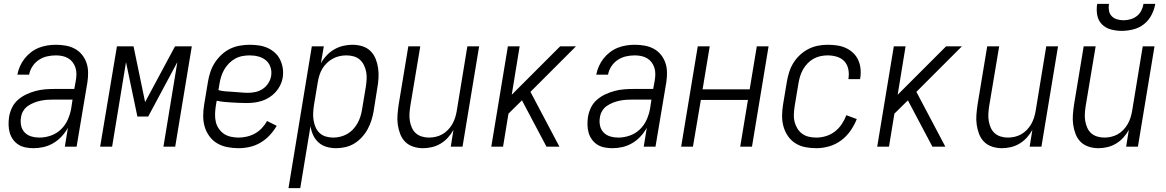

<svg xmlns="http://www.w3.org/2000/svg" viewBox="-20 -760 6040 995"><path d="M154 8Q133 8 112.5 4Q92 0 75.5 -10.5Q59 -21 47.5 -37Q36 -53 30.5 -72Q25 -91 24.5 -112Q24 -133 27 -154Q31 -178 42 -201.5Q53 -225 73 -242.5Q93 -260 116.5 -271Q140 -282 164.5 -288.5Q189 -295 213 -297Q237 -299 262 -299H365L373 -343Q376 -360 376 -377Q376 -394 371 -409.5Q366 -425 356.5 -437.5Q347 -450 333.5 -458Q320 -466 303.5 -469.5Q287 -473 270 -473Q247 -473 224.5 -468Q202 -463 182 -450Q162 -437 148.5 -416.5Q135 -396 131 -373H70Q74 -395 83.5 -416.5Q93 -438 107.5 -456.5Q122 -475 141 -489.5Q160 -504 181.5 -512.5Q203 -521 225.5 -524.5Q248 -528 270 -528Q296 -528 321 -523.5Q346 -519 367.5 -507.5Q389 -496 404.5 -477Q420 -458 428 -435Q436 -412 436.5 -386Q437 -360 433 -334L377 0H316L332 -98Q319 -74 299.5 -53Q280 -32 256 -18Q232 -4 206 2Q180 8 154 8ZM185 -47Q214 -47 244 -57.5Q274 -68 296.5 -90Q319 -112 331.5 -140.5Q344 -169 349 -198L356 -244H262Q244 -244 227 -243Q210 -242 192.5 -238.5Q175 -235 158 -228.5Q141 -222 125.5 -211.5Q110 -201 100.5 -185Q91 -169 89 -152Q85 -130 89.5 -109Q94 -88 108 -73.5Q122 -59 142.5 -53Q163 -47 185 -47Z M499 0 586 -520H672L732 -231L887 -520H974L888 0H827L899 -438L748 -156H692L633 -438L561 0Z M1216 8Q1187 8 1158.5 2.5Q1130 -3 1106 -17Q1082 -31 1065.5 -53.5Q1049 -76 1041 -102.5Q1033 -129 1033 -158.5Q1033 -188 1038 -218L1058 -338Q1062 -363 1070.5 -388Q1079 -413 1093.5 -435.5Q1108 -458 1128.5 -477Q1149 -496 1173 -507.5Q1197 -519 1223 -523.5Q1249 -528 1274 -528Q1298 -528 1322 -524.5Q1346 -521 1367 -511.5Q1388 -502 1405 -486.5Q1422 -471 1432 -450Q1442 -429 1445.5 -405.5Q1449 -382 1445 -357Q1442 -338 1432.5 -318.5Q1423 -299 1408.5 -283Q1394 -267 1376 -255.5Q1358 -244 1338 -237.5Q1318 -231 1298 -228.5Q1278 -226 1258 -226Q1238 -226 1218.5 -227Q1199 -228 1179.5 -229Q1160 -230 1140.5 -232Q1121 -234 1103 -238L1098 -209Q1095 -188 1094.5 -167.5Q1094 -147 1098.5 -128Q1103 -109 1114 -93Q1125 -77 1140.5 -66.5Q1156 -56 1176 -51.5Q1196 -47 1216 -47Q1237 -47 1259 -52Q1281 -57 1301 -68Q1321 -79 1337 -96Q1353 -113 1364 -133L1414 -108Q1399 -82 1377.5 -59Q1356 -36 1329.5 -20.5Q1303 -5 1274 1.5Q1245 8 1216 8ZM1266 -279Q1285 -279 1305 -283.5Q1325 -288 1342 -299.5Q1359 -311 1370.5 -329Q1382 -347 1385 -366Q1389 -389 1382 -411Q1375 -433 1358.5 -447Q1342 -461 1320 -467Q1298 -473 1274 -473Q1256 -473 1236.5 -469.5Q1217 -466 1199.5 -456.5Q1182 -447 1167.5 -432.5Q1153 -418 1143 -401Q1133 -384 1127 -365.5Q1121 -347 1118 -329L1112 -293Q1130 -288 1149.5 -286.5Q1169 -285 1188.5 -284Q1208 -283 1227.5 -281Q1247 -279 1266 -279Z M1475 215 1596 -520H1658L1643 -432Q1655 -454 1673 -473Q1691 -492 1713 -504.5Q1735 -517 1759 -522.5Q1783 -528 1806 -528Q1833 -528 1857.5 -520.5Q1882 -513 1899.5 -496Q1917 -479 1926.5 -455.5Q1936 -432 1939.5 -407Q1943 -382 1941.5 -355.5Q1940 -329 1935 -302L1916 -182Q1912 -159 1904.5 -135.5Q1897 -112 1885 -90Q1873 -68 1855 -48.5Q1837 -29 1815.5 -16Q1794 -3 1769.5 2.5Q1745 8 1721 8Q1696 8 1672 1Q1648 -6 1630.5 -22Q1613 -38 1603 -59.5Q1593 -81 1589 -106L1536 215ZM1707 -47Q1725 -47 1743.5 -51.5Q1762 -56 1779 -65.5Q1796 -75 1809.5 -89.5Q1823 -104 1832.5 -121Q1842 -138 1847.5 -155.5Q1853 -173 1856 -191L1876 -311Q1879 -331 1880 -350.5Q1881 -370 1877.5 -388Q1874 -406 1866 -422.5Q1858 -439 1844.5 -451Q1831 -463 1812.5 -468Q1794 -473 1775 -473Q1757 -473 1739 -469Q1721 -465 1704.5 -456Q1688 -447 1674 -433.5Q1660 -420 1650.5 -404Q1641 -388 1635.5 -370.5Q1630 -353 1627 -335L1607 -215Q1604 -195 1603 -175.5Q1602 -156 1605 -137Q1608 -118 1615.5 -100.5Q1623 -83 1636.5 -70.5Q1650 -58 1668.5 -52.5Q1687 -47 1707 -47Z M2172 8Q2146 8 2121.5 0Q2097 -8 2080 -25Q2063 -42 2054 -65.5Q2045 -89 2041.5 -114Q2038 -139 2040 -165Q2042 -191 2046 -218L2096 -520H2158L2106 -209Q2103 -189 2102 -170Q2101 -151 2104 -133Q2107 -115 2114.5 -98Q2122 -81 2135 -69.5Q2148 -58 2166 -52.5Q2184 -47 2203 -47Q2220 -47 2238 -51Q2256 -55 2272 -64Q2288 -73 2301.5 -87Q2315 -101 2324 -117Q2333 -133 2338.5 -150Q2344 -167 2347 -185L2402 -520H2463L2377 0H2316L2330 -87Q2318 -65 2301 -46.5Q2284 -28 2263 -15.5Q2242 -3 2218.5 2.5Q2195 8 2172 8Z M2526 0 2612 -520H2673L2632 -269L2883 -520H2965L2729 -284L2879 0H2812L2741 -134L2685 -240L2615 -171L2587 0Z M3154 8Q3133 8 3112.5 4Q3092 0 3075.5 -10.5Q3059 -21 3047.5 -37Q3036 -53 3030.5 -72Q3025 -91 3024.5 -112Q3024 -133 3027 -154Q3031 -178 3042 -201.5Q3053 -225 3073 -242.5Q3093 -260 3116.5 -271Q3140 -282 3164.5 -288.5Q3189 -295 3213 -297Q3237 -299 3262 -299H3365L3373 -343Q3376 -360 3376 -377Q3376 -394 3371 -409.5Q3366 -425 3356.5 -437.5Q3347 -450 3333.5 -458Q3320 -466 3303.5 -469.5Q3287 -473 3270 -473Q3247 -473 3224.5 -468Q3202 -463 3182 -450Q3162 -437 3148.5 -416.5Q3135 -396 3131 -373H3070Q3074 -395 3083.5 -416.5Q3093 -438 3107.5 -456.5Q3122 -475 3141 -489.5Q3160 -504 3181.5 -512.5Q3203 -521 3225.5 -524.5Q3248 -528 3270 -528Q3296 -528 3321 -523.5Q3346 -519 3367.5 -507.5Q3389 -496 3404.5 -477Q3420 -458 3428 -435Q3436 -412 3436.5 -386Q3437 -360 3433 -334L3377 0H3316L3332 -98Q3319 -74 3299.5 -53Q3280 -32 3256 -18Q3232 -4 3206 2Q3180 8 3154 8ZM3185 -47Q3214 -47 3244 -57.5Q3274 -68 3296.5 -90Q3319 -112 3331.5 -140.5Q3344 -169 3349 -198L3356 -244H3262Q3244 -244 3227 -243Q3210 -242 3192.5 -238.5Q3175 -235 3158 -228.5Q3141 -222 3125.5 -211.5Q3110 -201 3100.5 -185Q3091 -169 3089 -152Q3085 -130 3089.5 -109Q3094 -88 3108 -73.5Q3122 -59 3142.5 -53Q3163 -47 3185 -47Z M3510 0 3596 -520H3658L3621 -297H3865L3902 -520H3963L3877 0H3816L3856 -242H3612L3571 0Z M4211 8Q4181 8 4153 2.5Q4125 -3 4102 -17.5Q4079 -32 4063.5 -54.5Q4048 -77 4040.5 -103.5Q4033 -130 4033 -159Q4033 -188 4038 -218L4058 -338Q4062 -362 4070 -387Q4078 -412 4092 -434.5Q4106 -457 4126 -475.5Q4146 -494 4169.5 -506Q4193 -518 4218.5 -523Q4244 -528 4269 -528Q4294 -528 4318 -524.5Q4342 -521 4363 -511.5Q4384 -502 4401 -486Q4418 -470 4427.5 -449Q4437 -428 4439.5 -404Q4442 -380 4438 -355Q4438 -354 4437.5 -352.5Q4437 -351 4437 -350H4377Q4377 -351 4377 -352Q4377 -353 4377 -353Q4381 -378 4376 -402Q4371 -426 4355.5 -442.5Q4340 -459 4317 -466Q4294 -473 4269 -473Q4251 -473 4232 -469Q4213 -465 4196 -455.5Q4179 -446 4165 -431.5Q4151 -417 4141.5 -400Q4132 -383 4126.5 -365Q4121 -347 4118 -329L4098 -209Q4095 -188 4094 -168Q4093 -148 4097.5 -129.5Q4102 -111 4112 -94.5Q4122 -78 4137 -67Q4152 -56 4171 -51.5Q4190 -47 4211 -47Q4235 -47 4260 -54.5Q4285 -62 4306 -78Q4327 -94 4342 -116.5Q4357 -139 4366 -163L4420 -143Q4408 -112 4387.5 -82.5Q4367 -53 4338.5 -32Q4310 -11 4276.5 -1.5Q4243 8 4211 8Z M4526 0 4612 -520H4673L4632 -269L4883 -520H4965L4729 -284L4879 0H4812L4741 -134L4685 -240L4615 -171L4587 0Z M5172 8Q5146 8 5121.5 0Q5097 -8 5080 -25Q5063 -42 5054 -65.5Q5045 -89 5041.5 -114Q5038 -139 5040 -165Q5042 -191 5046 -218L5096 -520H5158L5106 -209Q5103 -189 5102 -170Q5101 -151 5104 -133Q5107 -115 5114.5 -98Q5122 -81 5135 -69.5Q5148 -58 5166 -52.5Q5184 -47 5203 -47Q5220 -47 5238 -51Q5256 -55 5272 -64Q5288 -73 5301.5 -87Q5315 -101 5324 -117Q5333 -133 5338.5 -150Q5344 -167 5347 -185L5402 -520H5463L5377 0H5316L5330 -87Q5318 -65 5301 -46.5Q5284 -28 5263 -15.5Q5242 -3 5218.5 2.5Q5195 8 5172 8Z M5672 8Q5646 8 5621.5 0Q5597 -8 5580 -25Q5563 -42 5554 -65.5Q5545 -89 5541.5 -114Q5538 -139 5540 -165Q5542 -191 5546 -218L5596 -520H5658L5606 -209Q5603 -189 5602 -170Q5601 -151 5604 -133Q5607 -115 5614.5 -98Q5622 -81 5635 -69.5Q5648 -58 5666 -52.5Q5684 -47 5703 -47Q5720 -47 5738 -51Q5756 -55 5772 -64Q5788 -73 5801.5 -87Q5815 -101 5824 -117Q5833 -133 5838.5 -150Q5844 -167 5847 -185L5902 -520H5963L5877 0H5816L5830 -87Q5818 -65 5801 -46.5Q5784 -28 5763 -15.5Q5742 -3 5718.5 2.5Q5695 8 5672 8ZM5793 -600Q5764 -600 5736.5 -607.5Q5709 -615 5690 -634.5Q5671 -654 5666 -682.5Q5661 -711 5666 -740H5727Q5724 -722 5727 -705Q5730 -688 5741 -676.5Q5752 -665 5768.5 -660Q5785 -655 5802 -655Q5820 -655 5838 -660Q5856 -665 5871 -676.5Q5886 -688 5894.5 -705Q5903 -722 5906 -740H5967Q5962 -711 5947.5 -682.5Q5933 -654 5908 -634.5Q5883 -615 5852.5 -607.5Q5822 -600 5793 -600Z"/></svg>

Font: Iosevka SS04 Light
Style: Italic
Weight: 300
Italic angle: -9°
Monospace: yes
Designer: Belleve Invis
Foundry: Belleve Invis
Version: Version 19.0.0; ttfautohint (v1.8.4)